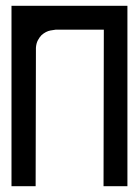

<svg xmlns="http://www.w3.org/2000/svg" viewBox="-20 -640 478 660"><path d="M418 -620.1V0H335.9L336.9 -538.1H171.9Q168.9 -538.1 153.3 -535.2Q137.7 -532.2 123 -519.5Q116.2 -512.7 110.4 -502Q104.5 -491.2 103.5 -475.6L102.5 0H19.5V-620.1H102.5H103.5H336.9H335.9Z"/></svg>

Font: mr_KirucoupageG
Style: Regular
Weight: 400
Designer: Jan Henkel
Version: Version 1.00 May 25, 2020, initial release